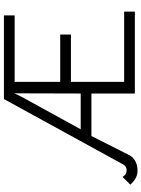

<svg xmlns="http://www.w3.org/2000/svg" viewBox="112 -836 738 1003"><g transform="rotate(-90 481.5 -335.0)"><path d="M18 -24 58 -64Q67 -51 75 -47Q83 -43 95 -43Q113 -43 124 -62L465 -684H902V-628H555V-390H802V-334H555V-56H922V0H494V-227H272L173 -31Q162 -9 140.5 2.5Q119 14 91 14Q50 14 18 -24ZM494 -283 495 -630 477 -592 307 -283Z"/></g></svg>

Font: Bellota
Style: Regular
Weight: 400
Designer: Kemie Guaida
Foundry: Kemie Guaida
Version: Version 4.001